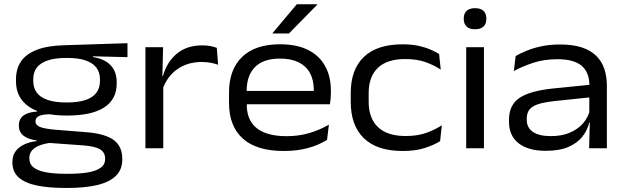

<svg xmlns="http://www.w3.org/2000/svg" viewBox="-20 -709 2988 918"><path d="M299.9 -156.5Q180.4 -156.5 118.4 -198.9Q56.4 -241.4 56.4 -320.2V-328.6Q56.4 -380.3 80.8 -415.9Q105.3 -451.5 156.3 -471Q207.4 -490.6 286.5 -492.7L589.5 -502.5V-435.8L424.2 -439.8L424.3 -436.4Q464.4 -429.7 489.2 -413.4Q514.1 -397.1 526 -372.8Q537.9 -348.5 537.9 -317V-309.5Q537.9 -234.1 478.3 -195.3Q418.6 -156.5 299.9 -156.5ZM295.9 122H306Q360.6 122 400.1 115.4Q439.6 108.7 461.1 93.2Q482.6 77.8 482.6 51.6V49.4Q482.6 19.7 458.5 5.1Q434.5 -9.6 379 -13.8L204.3 -26.4L232.3 -27.9Q200.4 -24.2 175.1 -15.8Q149.8 -7.3 135 8Q120.3 23.3 120.3 47.2V48.3Q120.3 76.4 141.9 92.5Q163.4 108.5 202.7 115.3Q241.9 122 295.9 122ZM290.4 189.6Q213.5 189.6 157 178.1Q100.5 166.5 69.9 139.9Q39.3 113.3 39.3 67.4V65.9Q39.3 34.2 55.1 13.5Q70.9 -7.2 97.1 -19Q123.4 -30.8 155.5 -34.4L154.9 -37.5Q112.4 -43.5 91.2 -61.2Q70.1 -79 70.1 -108.1V-108.5Q70.1 -128.2 79 -142.5Q87.9 -156.7 107.3 -165.2Q126.8 -173.7 157.2 -175.6V-187.6L261.6 -161.7L220.3 -162.9Q180.1 -162 164.9 -153.6Q149.6 -145.2 149.6 -129.5V-129Q149.6 -110.8 171.6 -101.9Q193.5 -93 248.7 -88.4L393 -76.9Q482.1 -69.8 523.4 -39.8Q564.7 -9.8 564.7 51.2V53.2Q564.7 102.9 532.8 133Q500.9 163 442.6 176.3Q384.3 189.6 304.8 189.6ZM298.9 -219Q353.3 -219 388.4 -230.7Q423.6 -242.4 440.8 -265.5Q457.9 -288.6 457.9 -321.6V-330.4Q457.9 -362.5 441.1 -385.2Q424.2 -407.9 389.7 -420Q355.2 -432 301.8 -432H297.9Q242.2 -432 206.9 -419.7Q171.6 -407.3 155.2 -384.7Q138.9 -362.2 138.9 -330.2V-322.2Q138.9 -289 156 -265.9Q173.2 -242.9 208.6 -230.9Q243.9 -219 298.9 -219Z M756.7 -281.3 738.9 -344.3 759 -345.5Q778.2 -413.6 826 -452.9Q873.7 -492.1 947.3 -492.1Q970 -492.1 987 -488.5Q1004 -484.9 1016.5 -480.3L1022.7 -399.4Q1006.8 -405.4 986.7 -409Q966.6 -412.6 943.4 -412.6Q878 -412.6 829 -379Q780 -345.4 756.7 -281.3ZM675.3 0V-483.4H759.8L755.9 -327.9L760.6 -322.8V0Z M1337.1 12.9Q1206.5 12.9 1140.8 -46.6Q1075 -106.1 1075 -216.6V-266.3Q1075 -376.1 1137.5 -436.7Q1199.9 -497.3 1318.8 -497.3Q1399.1 -497.3 1453.3 -470Q1507.4 -442.6 1534.7 -392.9Q1562 -343.2 1562 -276V-265.2Q1562 -251.5 1560.8 -237.3Q1559.5 -223 1557.4 -210.5H1478.3Q1479.5 -228 1479.9 -245.8Q1480.3 -263.5 1480.3 -278.9Q1480.3 -326.4 1462.1 -359.8Q1443.8 -393.2 1407.9 -411.1Q1371.9 -428.9 1318.8 -428.9Q1239.6 -428.9 1199.5 -388.6Q1159.5 -348.4 1159.5 -275.7V-248.7L1159.9 -239V-207.7Q1159.9 -173.9 1170.4 -146.6Q1180.9 -119.3 1203.8 -99.3Q1226.6 -79.4 1263 -68.7Q1299.4 -57.9 1350.6 -57.9Q1407.8 -57.9 1457.8 -72.5Q1507.7 -87 1552.5 -113L1543.7 -40.1Q1504 -15.3 1452.5 -1.2Q1401 12.9 1337.1 12.9ZM1116.5 -210.5V-274.3H1539.9V-210.5ZM1399.2 -688.7H1496.5V-686.4L1361.5 -549H1283.2V-550.8Z M1905.6 12.9Q1782.5 12.9 1719.8 -48Q1657 -108.9 1657 -221.6V-264.5Q1657 -376.7 1719.8 -436.9Q1782.5 -497.1 1905.2 -497.1Q1946.2 -497.1 1979 -490.3Q2011.7 -483.4 2036.9 -472.5Q2062.1 -461.6 2079.4 -450.8L2087.4 -375.9Q2057.3 -396.5 2016 -411.6Q1974.6 -426.7 1917.2 -426.7Q1830.9 -426.7 1786.8 -384.7Q1742.7 -342.6 1742.7 -263.7V-222.8Q1742.7 -143.8 1787.1 -101.3Q1831.6 -58.7 1919.2 -58.7Q1977.2 -58.7 2019.1 -74Q2061 -89.2 2092.4 -110.1L2084.3 -34.3Q2057.3 -16.7 2012.7 -1.9Q1968.1 12.9 1905.6 12.9Z M2209 0V-483.4H2293.8V0ZM2251.4 -569.1Q2224.1 -569.1 2210.7 -582.2Q2197.3 -595.2 2197.3 -618.4V-620.6Q2197.3 -643.8 2210.7 -656.8Q2224.1 -669.9 2251.4 -669.9Q2278.3 -669.9 2291.9 -656.8Q2305.4 -643.8 2305.4 -620.6V-618.4Q2305.4 -595.2 2291.9 -582.2Q2278.3 -569.1 2251.4 -569.1Z M2796.7 0 2800.2 -131 2797.6 -146.6V-280.1L2798 -301.3Q2798 -363.2 2760.9 -394.6Q2723.8 -425.9 2645.2 -425.9Q2580.8 -425.9 2528.7 -408.5Q2476.6 -391.1 2436.8 -369.3L2445.5 -441.2Q2467.4 -453.9 2498.2 -466.6Q2529.1 -479.3 2569.1 -487.8Q2609.1 -496.3 2657.6 -496.3Q2719 -496.3 2761.9 -482.2Q2804.8 -468 2831.2 -441.6Q2857.7 -415.2 2869.6 -379.1Q2881.6 -343 2881.6 -299.1V0ZM2589.3 12.1Q2505.6 12.1 2459.7 -23.8Q2413.7 -59.7 2413.7 -126.8V-136.2Q2413.7 -207.6 2464.2 -241.1Q2514.6 -274.7 2622.1 -285.7L2808 -304.4L2810.7 -244.5L2630.6 -225.7Q2557.9 -218.1 2528.2 -199.7Q2498.6 -181.3 2498.6 -142.6V-136.3Q2498.6 -98.4 2528.1 -78.3Q2557.7 -58.2 2613.9 -58.2Q2667.1 -58.2 2705.9 -75.2Q2744.7 -92.1 2768.6 -120.4Q2792.5 -148.7 2800.4 -182.7L2813.7 -122.6H2797.2Q2788.9 -87.2 2765.1 -56.4Q2741.3 -25.7 2698.5 -6.8Q2655.6 12.1 2589.3 12.1Z"/></svg>

Font: Anek Gurmukhi Medium SemiExpanded
Style: Regular
Weight: 500
Width: 6
Version: Version 1.003